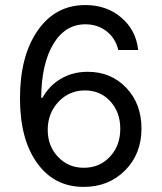

<svg xmlns="http://www.w3.org/2000/svg" viewBox="-20 -730 640 760"><path d="M317.9 -633.8Q237.8 -633.8 190.9 -555.4Q144 -477.1 143.1 -342.8H147.9Q175.3 -391.6 221.7 -418.7Q268.1 -445.8 327.1 -445.8Q419.4 -445.8 479.7 -382.6Q540 -319.3 540 -221.2Q540 -120.6 475.1 -55.4Q410.2 9.8 311 9.8Q194.8 9.8 127 -84.5Q59.1 -178.7 59.1 -340.8Q59.1 -508.3 129.2 -609.1Q199.2 -710 317.9 -710Q402.3 -710 460.4 -660.2Q518.6 -610.4 526.9 -532.2H448.2Q437 -579.1 401.6 -606.4Q366.2 -633.8 317.9 -633.8ZM168.9 -215.8Q168.9 -151.9 209.7 -108.9Q250.5 -65.9 312 -65.9Q374 -65.9 415 -109.6Q456.1 -153.3 456.1 -220.2Q456.1 -286.1 416.5 -329.1Q377 -372.1 315.9 -372.1Q253.9 -372.1 211.4 -326.9Q168.9 -281.7 168.9 -215.8Z"/></svg>

Font: CommitMono
Style: Regular
Weight: 400
Monospace: yes
Designer: Eigil Nikolajsen
Foundry: Eigil Nikolajsen
Version: Version 1.143